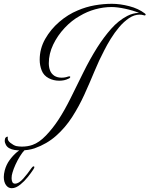

<svg xmlns="http://www.w3.org/2000/svg" viewBox="-135 -693 787 1011"><path d="M-85 88Q-97 82 -103.5 70.5Q-110 59 -110 48Q-110 37 -105 31Q-100 27 -96.5 26.5Q-93 26 -94 31Q-97 46 -80.5 59Q-64 72 -50 76Q-35 79 -20 79Q11 79 36 70Q71 58 107 20.5Q143 -17 173 -63Q205 -112 237 -176.5Q269 -241 303.5 -311Q338 -381 377 -443Q412 -498 450.5 -541.5Q489 -585 535 -609Q566 -625 597 -625Q566 -638 524 -647Q482 -656 453 -656Q410 -656 366.5 -644Q323 -632 285 -609Q243 -586 205.5 -546Q168 -506 145 -458Q122 -410 122 -360Q122 -339 128.5 -322Q135 -305 151 -294Q167 -284 189 -284Q208 -284 224 -290Q226 -291 230 -291Q235 -291 235 -288Q235 -282 224 -278Q204 -268 177 -268Q147 -268 122 -281Q95 -295 84.5 -322Q74 -349 74 -378Q74 -437 103 -488Q132 -539 177.5 -578Q223 -617 274 -638Q318 -657 364 -665Q410 -673 454 -673Q497 -673 545.5 -660.5Q594 -648 628 -622Q632 -619 632 -616Q632 -613 628.5 -612Q625 -611 621 -613Q611 -616 600 -616Q572 -616 544.5 -597.5Q517 -579 492.5 -550Q468 -521 448 -488.5Q428 -456 414 -428Q387 -377 362 -316.5Q337 -256 309 -194.5Q281 -133 245 -77Q209 -21 160.5 22Q112 65 47 88Q14 99 -27 99Q-44 99 -59 96.5Q-74 94 -85 88ZM-27 278Q-51 298 -73 298Q-92 298 -103.5 281.5Q-115 265 -115 239Q-115 224 -110 204Q-102 174 -84.5 150Q-67 126 -47 109Q-27 92 -12 86Q-3 82 1 82Q4 82 4 84Q4 88 -6 98Q-17 109 -30 130Q-43 151 -53.5 174Q-64 197 -69 215Q-74 230 -74 245Q-74 257 -70 265.5Q-66 274 -56 274Q-36 274 -12.5 247.5Q11 221 30 193Q37 183 42 183Q46 183 46 187Q46 191 40 200Q29 217 11 239.5Q-7 262 -27 278Z"/></svg>

Font: MonteCarlo
Style: Regular
Weight: 400
Designer: Robert E. Leuschke
Foundry: Robert E. Leuschke
Version: Version 1.010; ttfautohint (v1.8.3)